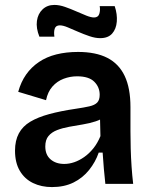

<svg xmlns="http://www.w3.org/2000/svg" viewBox="-20 -747 613 780"><path d="M191 13Q148 13 114 -3.5Q80 -20 60.5 -53Q41 -86 41 -135Q41 -176 56.5 -205Q72 -234 103 -252.5Q134 -271 180 -283.5Q226 -296 287 -305Q321 -310 343 -315Q365 -320 375 -330.5Q385 -341 385 -362Q385 -393 363 -415Q341 -437 293 -437Q265 -437 238.5 -427Q212 -417 193 -395.5Q174 -374 167 -340L54 -374Q65 -414 86 -444Q107 -474 138 -495Q169 -516 209 -526Q249 -536 297 -536Q369 -536 416 -512Q463 -488 486.5 -438.5Q510 -389 510 -312V-214Q510 -180 511 -143.5Q512 -107 514.5 -70.5Q517 -34 521 0H408Q405 -28 402 -60.5Q399 -93 397 -127H381Q368 -89 342 -56.5Q316 -24 278.5 -5.5Q241 13 191 13ZM241 -81Q261 -81 281.5 -88Q302 -95 322 -109Q342 -123 359 -144Q376 -165 388 -194L386 -280L410 -276Q393 -262 368.5 -254Q344 -246 316.5 -241.5Q289 -237 261.5 -232Q234 -227 212 -218.5Q190 -210 177 -194.5Q164 -179 164 -152Q164 -118 185.5 -99.5Q207 -81 241 -81ZM387 -592Q367 -592 343.5 -600Q320 -608 297 -618Q274 -628 255 -636Q236 -644 223 -644Q207 -644 202.5 -631Q198 -618 201 -598H140Q126 -633 130 -662Q134 -691 153 -709Q172 -727 201 -727Q221 -727 244 -719Q267 -711 289.5 -701Q312 -691 331 -683.5Q350 -676 362 -676Q379 -676 383.5 -691Q388 -706 385 -722H446Q457 -689 454.5 -659Q452 -629 435.5 -610.5Q419 -592 387 -592Z"/></svg>

Font: Bricolage Grotesque 18pt SemiBold
Style: Regular
Weight: 600
Version: Version 1.001;gftools[0.9.33.dev8+g029e19f]